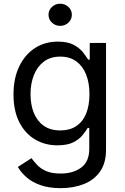

<svg xmlns="http://www.w3.org/2000/svg" viewBox="-20 -771 653 1007"><path d="M298.3 215.8Q237.8 215.8 193.6 200.4Q149.4 185.1 120.1 159.7Q90.8 134.3 73.7 104.5L145 58.6Q156.7 74.2 174.1 93.3Q191.4 112.3 220.9 125.7Q250.5 139.2 298.3 139.2Q363.8 139.2 406 107.9Q448.2 76.7 448.2 9.3V-100.1H439.9Q430.7 -84.5 413.8 -63Q397 -41.5 365.5 -25.1Q334 -8.8 281.2 -8.8Q215.8 -8.8 163.6 -39.8Q111.3 -70.8 81.1 -130.4Q50.8 -189.9 50.8 -275.4Q50.8 -359.9 80.6 -422.1Q110.4 -484.4 162.8 -518.6Q215.3 -552.7 283.2 -552.7Q335.9 -552.7 367.4 -535.4Q398.9 -518.1 416 -495.6Q433.1 -473.1 442.4 -458.5H450.7V-545.9H536.1V14.2Q536.1 84.5 504.4 129.2Q472.7 173.8 418.7 194.8Q364.7 215.8 298.3 215.8ZM295.9 -86.9Q345.7 -86.9 379.9 -109.6Q414.1 -132.3 431.6 -175Q449.2 -217.8 449.2 -277.3Q449.2 -335.4 431.9 -379.6Q414.6 -423.8 380.4 -449Q346.2 -474.1 295.9 -474.1Q244.1 -474.1 209.5 -447.5Q174.8 -420.9 157.5 -376.5Q140.1 -332 140.1 -277.3Q140.1 -221.2 157.7 -178.2Q175.3 -135.3 210 -111.1Q244.6 -86.9 295.9 -86.9ZM295.4 -635.3Q270.5 -635.3 252.4 -652.3Q234.4 -669.4 234.4 -693.4Q234.4 -717.8 252.4 -734.6Q270.5 -751.5 295.4 -751.5Q320.8 -751.5 338.9 -734.6Q356.9 -717.8 356.9 -693.4Q356.9 -669.4 338.9 -652.3Q320.8 -635.3 295.4 -635.3Z"/></svg>

Font: Inter Variable
Style: Regular
Weight: 400
Designer: Rasmus Andersson
Foundry: rsms
Version: Version 4.001;git-9221beed3